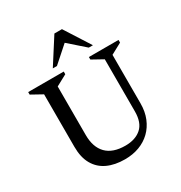

<svg xmlns="http://www.w3.org/2000/svg" viewBox="-193 -971 1060 1123"><g transform="rotate(-30 337.0 -410.0)"><path d="M327 12Q259 12 209.5 -11Q160 -34 133 -81Q106 -128 106 -199V-554L32 -595V-612H272V-594L198 -554V-226Q198 -144 241 -100Q284 -56 369 -56Q436 -56 476 -91Q516 -126 516 -202V-554L442 -595V-612H642V-594L568 -554V-226Q568 -171 550 -127Q532 -83 500 -52Q468 -21 424 -4.5Q380 12 327 12ZM226 -660 336 -832H387L497 -660H469L361 -755L254 -660Z"/></g></svg>

Font: Ancizar Serif Light
Style: Regular
Weight: 400
Version: Version 8.100